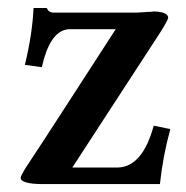

<svg xmlns="http://www.w3.org/2000/svg" viewBox="-20 -466 472 486"><path d="M98.1 -445.8Q103.5 -434.1 115.2 -434.1H318.8Q322.8 -434.1 326.9 -434.1Q331.1 -434.1 335 -434.6Q338.9 -435.1 342.5 -435.1Q346.2 -435.1 349.1 -435.5Q352.1 -436 355 -436Q357.9 -436 360.4 -436Q362.8 -436 365 -436.5Q367.2 -437 368.7 -437H370.1Q404.8 -436 405.8 -420.9Q404.8 -414.6 386.2 -384.8L163.1 -42H278.8Q340.8 -43.9 369.1 -147.9L411.1 -139.2Q392.1 -69.8 384.8 0H86.9Q32.7 -0.5 32.2 -16.1Q33.2 -21.5 43 -38.1Q84.5 -100.6 165.5 -226.1Q236.8 -336.9 272.9 -392.1H157.2Q113.3 -392.1 91.3 -317.4Q88.4 -306.6 85.9 -295.9L43 -301.8Q62 -380.4 64.9 -445.8Z"/></svg>

Font: Linux Libertine O
Style: Semibold
Weight: 700
Designer: Philipp H. Poll
Foundry: Philipp H. Poll
Version: Version 5.0.0